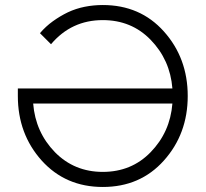

<svg xmlns="http://www.w3.org/2000/svg" viewBox="-20 -732 821 764"><path d="M389 -712Q352 -712 317 -705Q282 -698 250 -683Q219 -668 190.5 -647.5Q162 -627 139 -600L183 -556Q264 -652 389 -652Q503 -652 579 -574Q657 -494 666 -380H51V-350Q51 -199 146 -93Q241 12 389 12Q538 12 632 -93Q727 -199 727 -350Q727 -501 632 -607Q538 -712 389 -712ZM112 -320H666Q657 -206 579 -126Q503 -48 389 -48Q276 -48 199 -126Q121 -206 112 -320Z"/></svg>

Font: Unageo Variable
Style: Regular
Weight: 300
Designer: Richard Sepsi
Foundry: Richard Sepsi
Version: Version 2.200